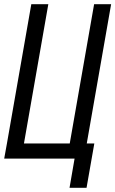

<svg xmlns="http://www.w3.org/2000/svg" viewBox="-24 -755 549 914"><path d="M307 139 331 0H-4L9 -72L125 -735H206L90 -72H308L424 -735H505L389 -72H425L388 139Z"/></svg>

Font: Iosevka SS08
Style: Italic
Weight: 400
Italic angle: -10°
Monospace: yes
Designer: Belleve Invis
Foundry: Belleve Invis
Version: 2.1.0; ttfautohint (v1.8.2)